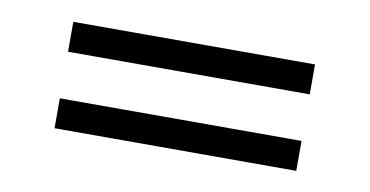

<svg xmlns="http://www.w3.org/2000/svg" viewBox="-34 -386 596 309"><g transform="rotate(10 263.5 -231.0)"><path d="M460.9 -317.9V-269H65.9V-317.9ZM460.9 -192.9V-144H65.9V-192.9Z"/></g></svg>

Font: Linux Biolinum Capitals O
Style: Small Caps
Weight: 400
Designer: Philipp H. Poll
Foundry: Philipp H. Poll
Version: Version 1.0.4